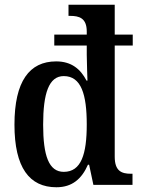

<svg xmlns="http://www.w3.org/2000/svg" viewBox="-20 -780 593 810"><path d="M218 10C285 10 325 -26 351 -85H356L374 0H539V-47H532C492 -47 464 -59 464 -119V-588H540V-634H464V-760H269V-713H276C314 -713 346 -704 346 -647V-634H209V-588H346V-549C346 -518 349 -447 349 -440H345C320 -488 282 -521 217 -521C104 -521 41 -437 41 -254C41 -73 104 10 218 10ZM249 -55C186 -55 162 -123 162 -254C162 -386 186 -459 249 -459C323 -459 346 -381 346 -255C346 -130 323 -55 249 -55Z"/></svg>

Font: Noto Serif Tamil Condensed SemiBold
Style: Italic
Weight: 600
Width: 3
Italic angle: -12°
Designer: Indian Type Foundry, Tom Grace, and the Monotype Design Team
Foundry: Monotype Imaging Inc.
Version: Version 2.003